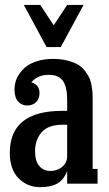

<svg xmlns="http://www.w3.org/2000/svg" viewBox="-20 -749 446 783"><path d="M320.8 -729 228 -557.1H169.9L77.1 -729H144L199.2 -646L253.9 -729ZM357.9 -344.2V-60.1H377.9V0H253.9V-50.8Q239.7 -15.6 213.9 -0.7Q188 14.2 144 14.2Q91.3 14.2 55.7 -22Q20 -58.1 20 -126Q20 -296.9 233.9 -296.9H253.9V-341.8Q253.9 -393.1 237.1 -418.5Q220.2 -443.8 179.2 -443.8Q132.3 -443.8 107.9 -413.1Q141.1 -403.8 141.1 -369.1Q141.1 -346.2 127.2 -332.5Q113.3 -318.8 90.8 -318.8Q68.4 -318.8 53.7 -335.2Q39.1 -351.6 39.1 -384.8Q39.1 -399.9 43.5 -415.8Q47.9 -431.6 59.6 -448.7Q71.3 -465.8 88.4 -478.8Q105.5 -491.7 133.5 -500.2Q161.6 -508.8 196.8 -508.8Q230 -508.8 256.3 -501.7Q282.7 -494.6 299.3 -484.6Q315.9 -474.6 327.9 -458.3Q339.8 -441.9 345.5 -429Q351.1 -416 354 -397Q356.9 -377.9 357.4 -368.4Q357.9 -358.9 357.9 -344.2ZM186 -51.8Q212.4 -51.8 232.4 -67.6Q252.4 -83.5 253.9 -109.9V-240.2H233.9Q177.7 -240.2 150.4 -210.2Q123 -180.2 123 -131.8Q123 -91.8 140.4 -71.8Q157.7 -51.8 186 -51.8Z"/></svg>

Font: Margherita Bold
Style: Regular
Weight: 700
Designer: James Puckett
Foundry: Dunwich Type Founders
Version: Version 1.008;hotconv 1.0.109;makeotfexe 2.5.65596